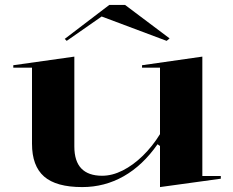

<svg xmlns="http://www.w3.org/2000/svg" viewBox="-20 -745 947 780"><path d="M314 15Q208 15 159 -28Q110 -71 110 -161V-470H34V-480L282 -515V-150Q282 -90 310.5 -60.5Q339 -31 395 -31Q436 -31 478.5 -52.5Q521 -74 560 -112Q599 -150 630 -200V-470H557V-480L802 -515V-30H877V-19L630 15V-152L620 -159Q560 -73 482.5 -29Q405 15 314 15ZM251 -579 243 -587 424 -725H488L669 -589L657 -579L393 -678Z"/></svg>

Font: Kalnia SemiExpanded
Style: Regular
Weight: 400
Width: 6
Designer: Frida Medrano
Foundry: Frida Medrano
Version: Version 1.105